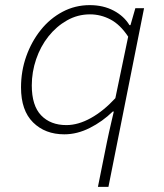

<svg xmlns="http://www.w3.org/2000/svg" viewBox="-20 -512 640 749"><path d="M362 217 397 43Q400 27 405 5.5Q410 -16 415 -38.5Q420 -61 424 -77H420Q380 -38 330.5 -13Q281 12 231 12Q156 12 109 -34.5Q62 -81 62 -171Q62 -235 82.5 -292.5Q103 -350 139 -395Q175 -440 224 -466Q273 -492 330 -492Q383 -492 423.5 -470.5Q464 -449 485 -414H489L508 -480H542L403 217ZM239 -24Q285 -24 334.5 -51.5Q384 -79 430 -129L480 -369Q449 -416 411 -436Q373 -456 331 -456Q283 -456 241.5 -432.5Q200 -409 169 -370Q138 -331 121 -281Q104 -231 104 -179Q104 -100 140.5 -62Q177 -24 239 -24Z"/></svg>

Font: Source Code Pro ExtraLight Light
Style: Italic
Weight: 300
Italic angle: -11°
Monospace: yes
Version: Version 1.016;hotconv 1.0.116;makeotfexe 2.5.65601